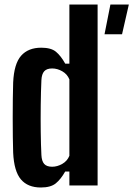

<svg xmlns="http://www.w3.org/2000/svg" viewBox="-20 -820 590 849"><path d="M160.6 9.1Q103 9.1 72.5 -26.7Q42 -62.6 38.2 -144.9Q37.2 -174.2 36.7 -214.6Q36.2 -254.9 36.2 -298.7Q36.2 -342.5 36.7 -383.5Q37.2 -424.5 38.2 -455.2Q42 -538.1 73.4 -573.6Q104.9 -609.1 162.4 -609.1Q206 -609.1 227.6 -591Q249.3 -572.9 268.5 -538.5H286.8V-800H411.6V0H286.8V-61.5H268.2Q249.2 -27.6 226.7 -9.2Q204.2 9.1 160.6 9.1ZM210.6 -82.7Q233.4 -82.7 255.5 -95.4Q277.5 -108 286.8 -131.1V-468.9Q277.5 -492.1 255.5 -504.7Q233.6 -517.3 210.7 -517.3Q186.7 -517.3 175.6 -504.9Q164.4 -492.5 163.1 -465.6Q160.8 -414.6 160.1 -354.9Q159.4 -295.2 160.1 -237.4Q160.8 -179.6 163.1 -134.4Q164.4 -107.7 175.4 -95.2Q186.4 -82.7 210.6 -82.7ZM442.2 -668.6 468.2 -799.9H549.7L519.7 -668.6Z"/></svg>

Font: Big Shoulders Thin
Style: Regular
Weight: 100
Designer: Patric King
Foundry: XO Type Co
Version: Version 2.002